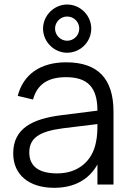

<svg xmlns="http://www.w3.org/2000/svg" viewBox="-20 -838 596 872"><path d="M285 -598.5C345 -598.5 394.5 -648 394.5 -708C394.5 -767.5 345 -817.5 285 -817.5C225.5 -817.5 175.5 -767.5 175.5 -708C175.5 -648 225.5 -598.5 285 -598.5ZM285 -653C255 -653 230 -678 230 -708C230 -738.5 255 -763 285 -763C315.5 -763 340 -738.5 340 -708C340 -678 315.5 -653 285 -653ZM280.5 -555C164 -555 86 -501 60.5 -402.5L130 -386C148.5 -454.5 197.5 -487.5 279.5 -487.5C378 -487.5 422.5 -441.5 422.5 -335.5L260 -315C127.5 -298.5 40 -255 40 -141.5C40 -44.5 111 15 226.5 15C316.5 15 384 -22 422.5 -91V0H495.5V-330.5C495.5 -480.5 424.5 -555 280.5 -555ZM422.5 -274.5C422.5 -250.5 422 -217.5 415.5 -190.5C398.5 -104.5 333 -50.5 239.5 -50.5C156 -50.5 113 -83 113 -145.5C113 -210 157 -241.5 267 -255.5Z"/></svg>

Font: Vela Sans
Style: Regular
Weight: 400
Designer: Principal design: Mikhail Sharanda - project Manrope.
Design modification: Ravid Balaliev
Foundry: Mikhail Sharanda
Version: Version 1.001